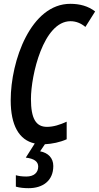

<svg xmlns="http://www.w3.org/2000/svg" viewBox="-20 -745 518 1005"><path d="M259 124C259 82 232 55 190 47L215 10C253 8 293 0 329 -16V-108C294 -92 260 -81 226 -81C168 -81 142 -124 142 -227C142 -351 207 -634 349 -634C377 -634 403 -624 427 -604L478 -685C442 -713 398 -725 348 -725C142 -725 36 -428 36 -220C36 -90 79 -12 162 6L115 80C159 85 180 101 180 127C180 159 157 179 118 179C94 179 75 176 63 172V232C84 238 107 240 130 240C203 240 259 202 259 124Z"/></svg>

Font: Noto Sans UI Condensed Medium
Style: Italic
Weight: 500
Width: 3
Italic angle: -12°
Designer: Monotype Design Team
Foundry: Monotype Imaging Inc.
Version: Version 1.901